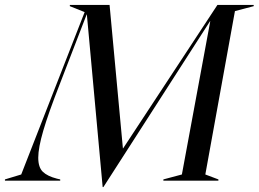

<svg xmlns="http://www.w3.org/2000/svg" viewBox="-80 -732 1048 778"><path d="M-60 -5 6 -25 263 -683 203 -707V-712H364L418 -131H419L801 -712H948V-707L872 -687L752 -25L805 -5V0H582V-5L657 -25L772 -646H771L339 26H336L272 -673H271L161 -388Q116 -273 95.5 -203Q75 -133 75 -93Q75 -54 93.5 -36Q112 -18 151 -8L164 -5V0H-60Z"/></svg>

Font: Nyght Serif Italic
Style: Regular
Weight: 400
Italic angle: -16°
Designer: Maksym Kobuzan
Version: Version 0.410